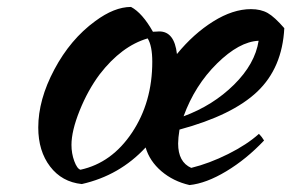

<svg xmlns="http://www.w3.org/2000/svg" viewBox="-20 -493 836 551"><path d="M795.9 -412.1Q790 -298.3 718.5 -230.2Q647 -162.1 495.1 -121.1Q491.2 -96.7 491.2 -81.1Q491.2 -27.8 528.8 -11.2Q580.6 -23.9 634.8 -51Q689 -78.1 723.1 -108.9Q731.9 -100.1 737.8 -89.8Q687 -36.1 629.4 -1.5Q571.8 33.2 523.9 38.1Q477.1 27.3 443.1 -1.7Q409.2 -30.8 397.9 -69.8Q323.2 10.7 214.8 35.2Q157.7 29.3 123.8 -15.1Q89.8 -59.6 89.8 -127Q89.8 -207 136 -293.7Q182.1 -380.4 252.9 -432.1Q308.1 -473.1 356 -473.1Q388.2 -456.1 418.9 -401.9Q421.9 -401.9 428 -402.3Q434.1 -402.8 437 -402.8Q480.5 -402.8 487.8 -337.9Q535.2 -396 591.8 -431.4Q648.4 -466.8 700.2 -466.8Q728.5 -466.8 748.3 -455.6Q768.1 -444.3 795.9 -412.1ZM266.1 -279.8Q231.9 -233.9 208.5 -175.5Q185.1 -117.2 185.1 -77.1Q185.1 -52.7 193.1 -30.8Q201.2 -8.8 210.9 -5.9Q300.8 -25.4 358.9 -112.5Q417 -199.7 417 -315.9Q417 -361.3 403.8 -382.8Q328.6 -360.8 266.1 -279.8ZM722.2 -376Q666.5 -373.5 602.8 -310.8Q539.1 -248 506.8 -159.2Q591.3 -190.4 651.6 -250Q711.9 -309.6 722.2 -376Z"/></svg>

Font: Kaushan Script
Style: Regular
Weight: 400
Designer: Pablo Impallari
Foundry: Pablo Impallari
Version: Version 1.002